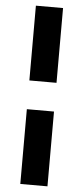

<svg xmlns="http://www.w3.org/2000/svg" viewBox="-61 -809 421 972"><g transform="rotate(5 150.0 -323.0)"><path d="M81 -396H219V-776H81ZM81 130H219V-250H81Z"/></g></svg>

Font: MV Cash
Style: Bold
Weight: 700
Designer: Rodrigo Fuenzalida
Foundry: fragTYPE
Version: Version 1.100;Glyphs 3.1.2 (3151)